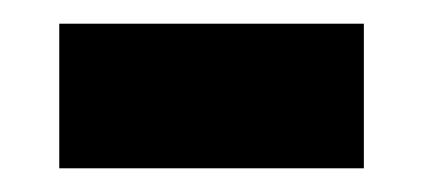

<svg xmlns="http://www.w3.org/2000/svg" viewBox="-20 -349 357 162"><path d="M30 -207V-329H287V-207Z"/></svg>

Font: Noto Sans Gujarati UI SemiCondensed
Style: Bold
Weight: 700
Width: 4
Designer: Jelle Bosma - Monotype Design Team, Universal Thirst
Foundry: Monotype Imaging Inc.
Version: Version 2.106; ttfautohint (v1.8.4.7-5d5b)